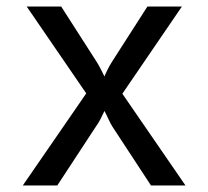

<svg xmlns="http://www.w3.org/2000/svg" viewBox="-20 -570 640 590"><path d="M50 0 245 -283 62 -550H168L277 -380Q284 -369 290.5 -356Q297 -343 301 -335Q304 -343 310.5 -356Q317 -369 324 -380L433 -550H539L356 -282L550 0H444L326 -180Q319 -191 312.5 -205.5Q306 -220 301 -229Q297 -220 289.5 -205.5Q282 -191 274 -180L156 0Z"/></svg>

Font: Atlassian Mono
Style: Regular
Weight: 400
Monospace: yes
Designer: Philipp Nurullin, Konstantin Bulenkov
Foundry: Modifications by Atlassian Pty Ltd, manufactured by JetBrains
Version: Version 2.304